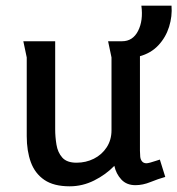

<svg xmlns="http://www.w3.org/2000/svg" viewBox="-20 -642 624 675"><path d="M225 13Q169 13 136 -9.5Q103 -32 88.5 -71.5Q74 -111 74 -163V-440L62 -497H174V-187Q174 -161 178.5 -133.5Q183 -106 199 -88Q215 -70 249 -70Q282 -70 310 -84Q338 -98 355 -124Q372 -150 372 -184V-440L360 -497H472V-112Q472 -101 473 -91Q474 -81 479.5 -74.5Q485 -68 495 -68Q499 -68 508.5 -70.5Q518 -73 528 -76.5Q538 -80 542 -81L561 -20Q536 -13 509 -2Q482 9 456 9Q425 9 406.5 -11Q388 -31 382 -59Q352 -28 311 -7.5Q270 13 225 13ZM373 -446 409 -497Q447 -497 465.5 -533.5Q484 -570 477 -622H583Q586 -585 574.5 -548Q563 -511 537 -483Q511 -455 470.5 -444Q430 -433 373 -446Z"/></svg>

Font: Rosario Light SemiBold
Style: Regular
Weight: 600
Version: Version 1.101; ttfautohint (v1.8.1.43-b0c9)